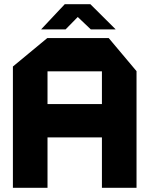

<svg xmlns="http://www.w3.org/2000/svg" viewBox="-20 -901 717 921"><path d="M41.9 0V-581.9L206.9 -718.5H207.9V0ZM207.9 -241.9V-401.7H468.9V-241.9ZM468.9 0V-558.7H634.9V0ZM207.9 -558.7V-718.5H501.4L634.9 -559.7V-558.7ZM415.6 -760 309.8 -860.5 413.5 -880.9 534 -761V-760ZM178 -760V-761L290.7 -880.9H413.1L294.6 -760Z"/></svg>

Font: Foldit Thin
Style: Regular
Weight: 100
Designer: Sophia Tai
Foundry: Sophia Tai
Version: Version 1.003